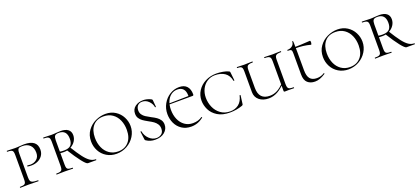

<svg xmlns="http://www.w3.org/2000/svg" viewBox="33 -1401 4964 2283"><g transform="rotate(-20 2515.0 -260.0)"><path d="M265 -12Q268 -12 268 -6Q268 0 265 0Q230 0 211 -1L139 -2L80 -1Q64 0 36 0Q34 0 34 -6Q34 -12 36 -12Q70 -12 86 -17Q102 -22 107.5 -36.5Q113 -51 113 -81V-387Q113 -417 107.5 -431Q102 -445 86 -450.5Q70 -456 36 -456Q34 -456 34 -462Q34 -468 36 -468L80 -467Q116 -465 138 -465Q155 -465 170.5 -466Q186 -467 198 -468Q228 -471 254 -471Q416 -471 416 -347Q416 -300 391.5 -267.5Q367 -235 330 -219.5Q293 -204 254 -204Q225 -204 205 -208Q202 -208 202 -213Q202 -216 203.5 -219Q205 -222 207 -221Q225 -218 243 -218Q291 -218 324.5 -246.5Q358 -275 358 -327Q358 -390 323 -424Q288 -458 230 -458Q202 -458 189 -454Q176 -450 170 -435Q164 -420 164 -385V-85Q164 -53 171.5 -38.5Q179 -24 199.5 -18Q220 -12 265 -12Z M702 0Q675 0 660 -1L599 -2L541 -1Q525 0 496 0Q494 0 494 -6Q494 -12 496 -12Q531 -12 547 -17Q563 -22 569 -36.5Q575 -51 575 -81V-387Q575 -417 569 -431Q563 -445 547 -450.5Q531 -456 497 -456Q495 -456 495 -462Q495 -468 497 -468L542 -467Q578 -465 599 -465Q618 -465 633 -466Q648 -467 658 -468Q690 -471 716 -471Q777 -471 809.5 -446Q842 -421 842 -374Q842 -333 819 -298Q796 -263 756.5 -242.5Q717 -222 669 -222Q637 -222 614 -226L613 -246Q638 -239 676 -239Q739 -239 764 -266.5Q789 -294 789 -347Q789 -458 689 -458Q649 -458 637 -441Q625 -424 625 -385V-81Q625 -50 630.5 -36Q636 -22 651.5 -17Q667 -12 702 -12Q705 -12 705 -6Q705 0 702 0ZM997 0H892Q873 0 824 -62Q775 -124 708 -232L754 -253Q813 -157 852 -106.5Q891 -56 924.5 -34Q958 -12 997 -12Q999 -12 999 -6Q999 0 997 0Z M1015 -230Q1015 -308 1056 -365Q1097 -422 1159.5 -451Q1222 -480 1287 -480Q1357 -480 1410 -446Q1463 -412 1491.5 -357Q1520 -302 1520 -242Q1520 -174 1484 -115.5Q1448 -57 1386.5 -22.5Q1325 12 1253 12Q1183 12 1128.5 -21Q1074 -54 1044.5 -109.5Q1015 -165 1015 -230ZM1462 -216Q1462 -283 1438 -338.5Q1414 -394 1367 -427Q1320 -460 1254 -460Q1168 -460 1120.5 -405Q1073 -350 1073 -254Q1073 -186 1097.5 -130Q1122 -74 1169 -41Q1216 -8 1280 -8Q1363 -8 1412.5 -63Q1462 -118 1462 -216Z M1784 -258Q1824 -238 1848 -221Q1872 -204 1889 -179.5Q1906 -155 1906 -120Q1906 -64 1861.5 -26Q1817 12 1741 12Q1678 12 1628 -22Q1623 -25 1621.5 -29Q1620 -33 1619 -41L1607 -136Q1606 -140 1612 -141Q1618 -142 1619 -138Q1630 -80 1671 -41Q1712 -2 1763 -2Q1799 -2 1826 -23Q1853 -44 1853 -89Q1853 -122 1837 -146Q1821 -170 1798 -186.5Q1775 -203 1737 -223Q1697 -245 1674 -261.5Q1651 -278 1635 -302Q1619 -326 1619 -360Q1619 -417 1661 -448.5Q1703 -480 1764 -480Q1809 -480 1858 -457Q1867 -452 1869.5 -449.5Q1872 -447 1873 -441L1881 -356Q1881 -352 1875.5 -351Q1870 -350 1869 -354Q1862 -398 1827 -432.5Q1792 -467 1746 -467Q1709 -467 1688.5 -444Q1668 -421 1668 -385Q1668 -354 1683.5 -331.5Q1699 -309 1722 -294Q1745 -279 1784 -258Z M1979 -225Q1979 -294 2011.5 -352.5Q2044 -411 2099 -445.5Q2154 -480 2218 -480Q2283 -480 2315.5 -443.5Q2348 -407 2348 -343Q2348 -326 2336 -326H2287Q2288 -333 2288 -347Q2288 -402 2263 -431Q2238 -460 2188 -460Q2145 -460 2110.5 -435.5Q2076 -411 2056 -365.5Q2036 -320 2036 -258Q2036 -191 2059.5 -137Q2083 -83 2127 -51.5Q2171 -20 2230 -20Q2300 -20 2346 -54H2347Q2350 -54 2352.5 -50.5Q2355 -47 2353 -44Q2282 12 2198 12Q2128 12 2078.5 -21.5Q2029 -55 2004 -109Q1979 -163 1979 -225ZM2022 -337 2299 -342V-326L2023 -325Z M2842 -451Q2849 -448 2851 -445Q2853 -442 2854 -434L2865 -331Q2865 -328 2859.5 -327Q2854 -326 2853 -330Q2839 -400 2790.5 -433.5Q2742 -467 2667 -467Q2613 -467 2569 -439Q2525 -411 2500 -361.5Q2475 -312 2475 -251Q2475 -188 2500 -130.5Q2525 -73 2575 -36.5Q2625 0 2695 0Q2758 0 2802 -34.5Q2846 -69 2862 -140Q2862 -143 2867 -143Q2869 -143 2871.5 -141.5Q2874 -140 2874 -139L2860 -33Q2859 -25 2857 -22Q2855 -19 2846 -15Q2769 12 2686 12Q2592 12 2531 -26Q2470 -64 2442.5 -121Q2415 -178 2415 -236Q2415 -304 2451 -360Q2487 -416 2550 -448Q2613 -480 2690 -480Q2728 -480 2771.5 -472.5Q2815 -465 2842 -451Z M3293 -456Q3291 -456 3291 -462Q3291 -468 3293 -468L3337 -467Q3373 -465 3398 -465Q3420 -465 3458 -467L3502 -468Q3504 -468 3504 -462Q3504 -456 3502 -456Q3467 -456 3450.5 -450.5Q3434 -445 3427.5 -431Q3421 -417 3421 -387V-81Q3421 -51 3427 -36.5Q3433 -22 3449 -17Q3465 -12 3499 -12Q3502 -12 3502 -6Q3502 0 3499 0L3434 -1L3389 0Q3377 0 3374 -3Q3371 -6 3371 -19V-385Q3371 -415 3365.5 -429.5Q3360 -444 3343.5 -450Q3327 -456 3293 -456ZM3178 12Q3105 12 3059 -26Q3013 -64 3013 -127V-387Q3013 -417 3008 -431Q3003 -445 2989.5 -450.5Q2976 -456 2947 -456Q2945 -456 2945 -462Q2945 -468 2947 -468L2986 -467Q3020 -465 3038 -465Q3063 -465 3101 -467L3143 -468Q3145 -468 3145 -462Q3145 -456 3143 -456Q3109 -456 3092 -450Q3075 -444 3069 -429.5Q3063 -415 3063 -385V-163Q3063 -13 3201 -13Q3252 -13 3297 -37Q3342 -61 3396 -120L3405 -113Q3346 -48 3291.5 -18Q3237 12 3178 12Z M3634 -126V-388Q3634 -414 3630.5 -425Q3627 -436 3617 -439.5Q3607 -443 3582 -443Q3579 -443 3579 -449Q3579 -455 3582 -455Q3620 -455 3644.5 -475.5Q3669 -496 3669 -529Q3669 -532 3677 -532Q3681 -532 3682 -509.5Q3683 -487 3683.5 -396Q3684 -305 3684 -160Q3684 -87 3711.5 -53Q3739 -19 3798 -19Q3851 -19 3891 -46L3893 -47Q3896 -47 3898 -42.5Q3900 -38 3897 -36Q3857 -10 3826 1Q3795 12 3763 12Q3706 12 3670 -20Q3634 -52 3634 -126ZM3673 -440V-456Q3737 -456 3870 -465Q3873 -465 3875 -459Q3877 -453 3877 -444Q3877 -435 3873.5 -425Q3870 -415 3867 -416Q3818 -429 3772 -434.5Q3726 -440 3673 -440Z M3949 -230Q3949 -308 3990 -365Q4031 -422 4093.5 -451Q4156 -480 4221 -480Q4291 -480 4344 -446Q4397 -412 4425.5 -357Q4454 -302 4454 -242Q4454 -174 4418 -115.5Q4382 -57 4320.5 -22.5Q4259 12 4187 12Q4117 12 4062.5 -21Q4008 -54 3978.5 -109.5Q3949 -165 3949 -230ZM4396 -216Q4396 -283 4372 -338.5Q4348 -394 4301 -427Q4254 -460 4188 -460Q4102 -460 4054.5 -405Q4007 -350 4007 -254Q4007 -186 4031.5 -130Q4056 -74 4103 -41Q4150 -8 4214 -8Q4297 -8 4346.5 -63Q4396 -118 4396 -216Z M4733 0Q4706 0 4691 -1L4630 -2L4572 -1Q4556 0 4527 0Q4525 0 4525 -6Q4525 -12 4527 -12Q4562 -12 4578 -17Q4594 -22 4600 -36.5Q4606 -51 4606 -81V-387Q4606 -417 4600 -431Q4594 -445 4578 -450.5Q4562 -456 4528 -456Q4526 -456 4526 -462Q4526 -468 4528 -468L4573 -467Q4609 -465 4630 -465Q4649 -465 4664 -466Q4679 -467 4689 -468Q4721 -471 4747 -471Q4808 -471 4840.5 -446Q4873 -421 4873 -374Q4873 -333 4850 -298Q4827 -263 4787.5 -242.5Q4748 -222 4700 -222Q4668 -222 4645 -226L4644 -246Q4669 -239 4707 -239Q4770 -239 4795 -266.5Q4820 -294 4820 -347Q4820 -458 4720 -458Q4680 -458 4668 -441Q4656 -424 4656 -385V-81Q4656 -50 4661.5 -36Q4667 -22 4682.5 -17Q4698 -12 4733 -12Q4736 -12 4736 -6Q4736 0 4733 0ZM5028 0H4923Q4904 0 4855 -62Q4806 -124 4739 -232L4785 -253Q4844 -157 4883 -106.5Q4922 -56 4955.5 -34Q4989 -12 5028 -12Q5030 -12 5030 -6Q5030 0 5028 0Z"/></g></svg>

Font: Cormorant Unicase Light
Style: Regular
Weight: 300
Designer: Christian Thalmann (Catharsis Fonts)
Foundry: Catharsis Fonts
Version: Version 4.000